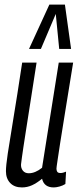

<svg xmlns="http://www.w3.org/2000/svg" viewBox="-20 -810 340 840"><path d="M76 10Q43 10 24.5 -9.5Q6 -29 6 -61Q6 -85 14 -138.5Q22 -192 38 -288Q54 -384 77 -536H140Q124 -431 112.5 -359.5Q101 -288 94 -241.5Q87 -195 82.5 -167Q78 -139 76 -122Q74 -105 72 -91Q71 -75 80 -63.5Q89 -52 106 -52Q134 -52 164 -76L237 -536H300Q279 -405 265 -320Q251 -235 243.5 -186Q236 -137 232.5 -113.5Q229 -90 228 -82.5Q227 -75 227 -72Q227 -64 230.5 -58.5Q234 -53 245 -53Q255 -53 269 -59L266 -5Q255 2 240.5 6Q226 10 215 10Q173 10 164 -28Q141 -9 120 0.5Q99 10 76 10ZM107 -596 196 -790H264L291 -596H239L224 -749L159 -596Z"/></svg>

Font: Georama ExtraCondensed
Style: Italic
Weight: 400
Width: 2
Italic angle: -9°
Designer: Jean-Baptiste Levee
Foundry: Production Type
Version: Version 1.000